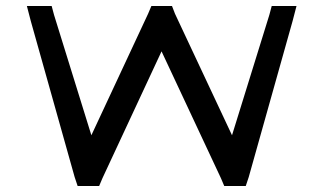

<svg xmlns="http://www.w3.org/2000/svg" viewBox="-20 -603 1062 643"><path d="M83 -533 70 -583H153L161 -553L286 -150L476 -557L487 -583H556L566 -557L757 -150L882 -553L890 -583H973L960 -533L813 -10L803 20H731L720 -6L521 -431L323 -6L312 20H240L230 -10Z"/></svg>

Font: Nordica Advanced
Style: RegularExtended
Weight: 300
Version: Version 1.07